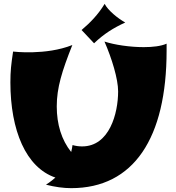

<svg xmlns="http://www.w3.org/2000/svg" viewBox="-20 -944 913 998"><path d="M846 -681V-717C817 -704 774 -699 727 -699C655 -699 575 -711 523 -728C561 -641 594 -534 594 -469C594 -355 549 -183 407 -183C391 -183 374 -185 357 -190C355 -177 353 -165 350 -154C300 -216 275 -298 275 -391C275 -488 302 -574 356 -710C218 -655 48 -676 48 -676C38 -609 34 -575 34 -516C34 -266 115 -73 268 -21C242 2 219 16 219 16C266 28 310 34 350 34C675 34 846 -226 846 -681ZM631 -827C593 -848 541 -890 524 -924C490 -868 449 -826 404 -788L469 -719C520 -768 570 -799 631 -827Z"/></svg>

Font: Shojumaru
Style: Regular
Weight: 400
Designer: Astigmatic (AOETI)
Foundry: Astigmatic (AOETI)
Version: Version 1.000